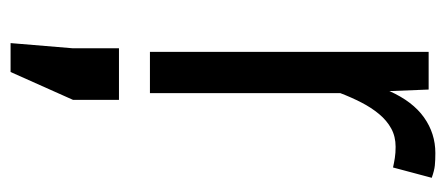

<svg xmlns="http://www.w3.org/2000/svg" viewBox="-266 -328 863 372"><g transform="rotate(90 166.0 -141.5)"><path d="M80 0V-540H153L156 -464Q176 -509 207 -531Q238 -553 276 -553Q290 -553 300 -552Q310 -551 324 -546L304 -471Q295 -473 285.5 -474.5Q276 -476 264 -476Q244 -476 228.5 -467.5Q213 -459 200.5 -444Q188 -429 178 -409.5Q168 -390 160 -369V0ZM119 270H63L73 150V60H173V149Z"/></g></svg>

Font: Carrois Gothic
Style: Regular
Weight: 400
Designer: Ralph du Carrois
Foundry: Ralph du Carrois
Version: Version 1.001